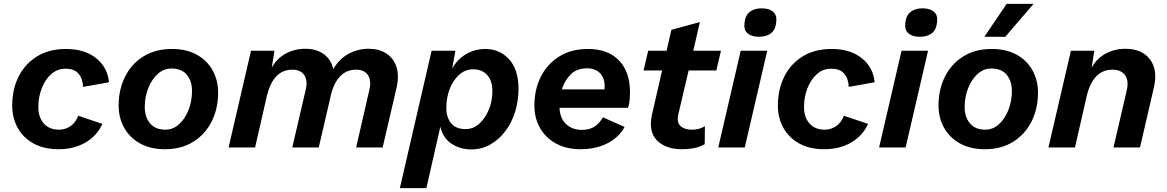

<svg xmlns="http://www.w3.org/2000/svg" viewBox="-20 -762 6032 992"><path d="M283 9Q207 9 153.5 -20.5Q100 -50 71.5 -101.5Q43 -153 43 -217Q43 -300 76 -366Q109 -432 171 -470.5Q233 -509 321 -509Q417 -509 476.5 -461.5Q536 -414 543 -337L409 -313Q408 -354 386.5 -380.5Q365 -407 318 -407Q276 -407 244.5 -379Q213 -351 195.5 -305.5Q178 -260 178 -209Q178 -157 206 -124.5Q234 -92 286 -92Q318 -92 345 -111Q372 -130 384 -164L509 -122Q481 -60 421.5 -25.5Q362 9 283 9Z M832 9Q757 9 703.5 -21Q650 -51 621.5 -102Q593 -153 593 -217Q593 -299 626 -365.5Q659 -432 721 -470.5Q783 -509 868 -509Q943 -509 996.5 -479.5Q1050 -450 1078.5 -398.5Q1107 -347 1107 -284Q1107 -201 1074 -135Q1041 -69 979.5 -30Q918 9 832 9ZM835 -92Q874 -92 905 -120Q936 -148 954 -193.5Q972 -239 972 -292Q972 -343 945.5 -375.5Q919 -408 865 -408Q826 -408 795 -380Q764 -352 746 -306.5Q728 -261 728 -209Q728 -158 755 -125Q782 -92 835 -92Z M1161 0 1277 -500H1398L1384 -412Q1410 -460 1456 -485Q1502 -510 1558 -510Q1614 -510 1652.5 -482.5Q1691 -455 1702 -405Q1732 -457 1780 -483.5Q1828 -510 1885 -510Q1938 -510 1975.5 -486Q2013 -462 2028 -417Q2043 -372 2029 -309L1957 0H1820L1888 -296Q1900 -346 1881 -374Q1862 -402 1821 -402Q1772 -402 1740.5 -371Q1709 -340 1692 -281L1627 0H1490L1559 -296Q1571 -346 1552 -374Q1533 -402 1491 -402Q1440 -402 1407.5 -367.5Q1375 -333 1359 -267L1298 0Z M2046 210 2210 -500H2333L2316 -407Q2342 -455 2387.5 -482Q2433 -509 2488 -509Q2562 -509 2610.5 -455.5Q2659 -402 2659 -303Q2659 -241 2641.5 -184.5Q2624 -128 2591 -84.5Q2558 -41 2513.5 -15.5Q2469 10 2415 10Q2358 10 2313.5 -19Q2269 -48 2255 -107L2183 210ZM2385 -95Q2426 -95 2457 -123.5Q2488 -152 2506 -196.5Q2524 -241 2524 -290Q2524 -345 2497 -374.5Q2470 -404 2425 -404Q2384 -404 2352.5 -376Q2321 -348 2303.5 -302.5Q2286 -257 2286 -205Q2286 -155 2311 -125Q2336 -95 2385 -95Z M2979 9Q2907 9 2853.5 -20Q2800 -49 2770.5 -100Q2741 -151 2741 -217Q2741 -299 2774 -365Q2807 -431 2869 -470Q2931 -509 3018 -509Q3122 -509 3178.5 -449.5Q3235 -390 3235 -286Q3235 -266 3233 -245.5Q3231 -225 3225 -205H2871Q2873 -151 2904.5 -121Q2936 -91 2987 -91Q3028 -91 3054 -109.5Q3080 -128 3095 -156L3207 -106Q3178 -52 3118 -21.5Q3058 9 2979 9ZM3014 -409Q2959 -409 2928 -377Q2897 -345 2883 -300H3103Q3104 -307 3104 -316Q3104 -360 3079.5 -384.5Q3055 -409 3014 -409Z M3504 9Q3419 9 3374 -37Q3329 -83 3349 -172L3401 -398H3305L3329 -500H3424L3449 -608L3596 -648L3562 -500H3705L3681 -398H3538L3485 -173Q3475 -131 3495.5 -111.5Q3516 -92 3553 -92Q3576 -92 3592.5 -97Q3609 -102 3622 -110L3621 -17Q3594 -2 3565 3.5Q3536 9 3504 9Z M3901 -572Q3865 -572 3844 -588.5Q3823 -605 3826 -639Q3829 -680 3852.5 -699.5Q3876 -719 3915 -719Q3953 -719 3973.5 -702Q3994 -685 3991 -653Q3988 -610 3964.5 -591Q3941 -572 3901 -572ZM3944 -500 3828 0H3691L3807 -500Z M4239 9Q4163 9 4109.5 -20.5Q4056 -50 4027.5 -101.5Q3999 -153 3999 -217Q3999 -300 4032 -366Q4065 -432 4127 -470.5Q4189 -509 4277 -509Q4373 -509 4432.5 -461.5Q4492 -414 4499 -337L4365 -313Q4364 -354 4342.5 -380.5Q4321 -407 4274 -407Q4232 -407 4200.5 -379Q4169 -351 4151.5 -305.5Q4134 -260 4134 -209Q4134 -157 4162 -124.5Q4190 -92 4242 -92Q4274 -92 4301 -111Q4328 -130 4340 -164L4465 -122Q4437 -60 4377.5 -25.5Q4318 9 4239 9Z M4732 -572Q4696 -572 4675 -588.5Q4654 -605 4657 -639Q4660 -680 4683.5 -699.5Q4707 -719 4746 -719Q4784 -719 4804.5 -702Q4825 -685 4822 -653Q4819 -610 4795.5 -591Q4772 -572 4732 -572ZM4775 -500 4659 0H4522L4638 -500Z M5068 9Q4993 9 4939.5 -21Q4886 -51 4857.5 -102Q4829 -153 4829 -217Q4829 -299 4862 -365.5Q4895 -432 4957 -470.5Q5019 -509 5104 -509Q5179 -509 5232.5 -479.5Q5286 -450 5314.5 -398.5Q5343 -347 5343 -284Q5343 -201 5310 -135Q5277 -69 5215.5 -30Q5154 9 5068 9ZM5071 -92Q5110 -92 5141 -120Q5172 -148 5190 -193.5Q5208 -239 5208 -292Q5208 -343 5181.5 -375.5Q5155 -408 5101 -408Q5062 -408 5031 -380Q5000 -352 4982 -306.5Q4964 -261 4964 -209Q4964 -158 4991 -125Q5018 -92 5071 -92ZM5181 -742H5320L5174 -572H5066Z M5397 0 5513 -500H5634L5620 -412Q5646 -460 5692.5 -485Q5739 -510 5795 -510Q5850 -510 5888 -486Q5926 -462 5941 -417.5Q5956 -373 5942 -311L5870 0H5733L5802 -297Q5813 -346 5792.5 -374Q5772 -402 5728 -402Q5677 -402 5644 -367.5Q5611 -333 5595 -267L5534 0Z"/></svg>

Font: Work Sans SemiBold
Style: Italic
Weight: 600
Italic angle: -13°
Designer: Wei Huang
Foundry: Wei Huang
Version: Version 2.012; ttfautohint (v1.8.3)